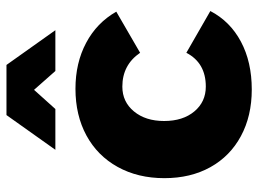

<svg xmlns="http://www.w3.org/2000/svg" viewBox="-124 -680 809 602"><g transform="rotate(-90 281.0 -378.5)"><path d="M23.9 0ZM311 -399.9Q263.2 -399.9 233.2 -363.5Q203.1 -327.1 203.1 -269Q203.1 -210 233.2 -174.1Q263.2 -138.2 311 -138.2Q385.3 -138.2 417 -199.2L547.9 -124Q515.6 -62 451.9 -28.1Q388.2 5.9 301.8 5.9Q218.8 5.9 155.8 -28.1Q92.8 -62 58.3 -124Q23.9 -186 23.9 -268.1Q23.9 -351.1 59.1 -414.6Q94.2 -478 157.7 -512.5Q221.2 -546.9 304.2 -546.9Q385.3 -546.9 448.2 -513.4Q511.2 -480 545.9 -418.9L417 -344.2Q378.9 -399.9 311 -399.9ZM487.8 -609.9H359.9L300.8 -676.8L240.7 -609.9H112.8L221.7 -763.2H378.9Z"/></g></svg>

Font: Argentum Sans
Style: Bold
Weight: 700
Designer: Julieta Ulanovsky (Modified by Cristiano Sobral)
Foundry: Julieta Ulanovsky
Version: Version 1.000; ttfautohint (v1.5.65-e2d9)